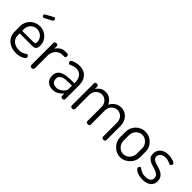

<svg xmlns="http://www.w3.org/2000/svg" viewBox="140 -1637 2580 2580"><g transform="rotate(45 1430.0 -347.0)"><path d="M195 -594Q190 -591 185 -591Q174 -591 166.5 -599.5Q159 -608 159 -619Q159 -631 170 -637L282 -698Q285 -701 290 -701Q301 -701 307.5 -692Q314 -683 314 -673Q314 -657 302 -651ZM236 -479Q273 -479 307 -465.5Q341 -452 366.5 -428Q392 -404 407.5 -370.5Q423 -337 423 -297Q423 -268 415.5 -252Q408 -236 396 -228Q384 -220 368 -218.5Q352 -217 336 -217H110V-180Q110 -120 153 -85Q196 -50 262 -50Q292 -50 311 -56Q330 -62 343 -69.5Q356 -77 365 -83.5Q374 -90 382 -90Q394 -90 402 -79Q410 -68 410 -59Q410 -50 399.5 -38.5Q389 -27 369.5 -17Q350 -7 322.5 0Q295 7 260 7Q213 7 173.5 -6.5Q134 -20 105.5 -45Q77 -70 61 -105Q45 -140 45 -183V-295Q45 -332 60 -365.5Q75 -399 101 -424.5Q127 -450 162 -464.5Q197 -479 236 -479ZM310 -265Q340 -265 350 -271.5Q360 -278 360 -299Q360 -323 351 -345.5Q342 -368 325.5 -386Q309 -404 286 -414.5Q263 -425 235 -425Q209 -425 186.5 -415.5Q164 -406 147 -389.5Q130 -373 120 -350.5Q110 -328 110 -303V-265Z M718 -419Q693 -419 669.5 -409Q646 -399 627.5 -380Q609 -361 597.5 -334Q586 -307 586 -273V-26Q586 -16 576.5 -8Q567 0 553 0Q539 0 530 -8Q521 -16 521 -26V-449Q521 -460 530 -466.5Q539 -473 553 -473Q566 -473 575 -466.5Q584 -460 584 -449V-400Q601 -430 635 -454.5Q669 -479 718 -479H753Q764 -479 771.5 -470Q779 -461 779 -449Q779 -437 771.5 -428Q764 -419 753 -419Z M987 -479Q1037 -479 1071.5 -463Q1106 -447 1127.5 -420Q1149 -393 1158.5 -358Q1168 -323 1168 -286V-26Q1168 -15 1159 -7.5Q1150 0 1136 0Q1123 0 1114.5 -7.5Q1106 -15 1106 -26V-70Q1080 -40 1043 -16.5Q1006 7 955 7Q926 7 901.5 -1Q877 -9 858.5 -25.5Q840 -42 829.5 -66.5Q819 -91 819 -125Q819 -166 836 -192.5Q853 -219 883.5 -234.5Q914 -250 957 -256Q1000 -262 1052 -262H1103V-286Q1103 -310 1096.5 -334Q1090 -358 1076 -377.5Q1062 -397 1039.5 -409.5Q1017 -422 985 -422Q960 -422 942.5 -417.5Q925 -413 912.5 -407.5Q900 -402 892 -397.5Q884 -393 878 -393Q865 -393 858.5 -405Q852 -417 852 -428Q852 -438 864 -447Q876 -456 895.5 -463Q915 -470 939 -474.5Q963 -479 987 -479ZM1103 -217H1061Q1026 -217 994.5 -214.5Q963 -212 938 -203Q913 -194 898.5 -177Q884 -160 884 -131Q884 -87 909 -67.5Q934 -48 971 -48Q995 -48 1018.5 -58Q1042 -68 1061 -83.5Q1080 -99 1091.5 -117.5Q1103 -136 1103 -153Z M1587 -295Q1587 -322 1578 -344.5Q1569 -367 1553.5 -383.5Q1538 -400 1517 -409.5Q1496 -419 1473 -419Q1451 -419 1430 -410.5Q1409 -402 1392.5 -386Q1376 -370 1365.5 -346Q1355 -322 1355 -292V-26Q1355 -16 1345.5 -8Q1336 0 1322 0Q1308 0 1299 -8Q1290 -16 1290 -26V-449Q1290 -460 1299 -466.5Q1308 -473 1322 -473Q1335 -473 1344 -466.5Q1353 -460 1353 -449V-403Q1370 -432 1403 -455.5Q1436 -479 1486 -479Q1536 -479 1573 -451.5Q1610 -424 1628 -379Q1654 -430 1695 -454.5Q1736 -479 1780 -479Q1812 -479 1842.5 -466.5Q1873 -454 1896.5 -430Q1920 -406 1934 -371.5Q1948 -337 1948 -292V-26Q1948 -16 1938.5 -8Q1929 0 1915 0Q1902 0 1892.5 -8Q1883 -16 1883 -26V-292Q1883 -323 1873 -347Q1863 -371 1846.5 -387Q1830 -403 1810 -411Q1790 -419 1769 -419Q1747 -419 1726 -410.5Q1705 -402 1688.5 -386Q1672 -370 1662 -347Q1652 -324 1652 -296V-25Q1652 -11 1641.5 -5.5Q1631 0 1619 0Q1608 0 1597.5 -5.5Q1587 -11 1587 -25Z M2240 -479Q2278 -479 2312.5 -464.5Q2347 -450 2373.5 -424.5Q2400 -399 2415.5 -365Q2431 -331 2431 -292V-183Q2431 -146 2415.5 -111.5Q2400 -77 2373.5 -51Q2347 -25 2312.5 -9Q2278 7 2240 7Q2202 7 2168 -8.5Q2134 -24 2108 -50.5Q2082 -77 2066.5 -111Q2051 -145 2051 -183V-292Q2051 -329 2066 -363Q2081 -397 2106.5 -423Q2132 -449 2166.5 -464Q2201 -479 2240 -479ZM2366 -292Q2366 -316 2356 -339Q2346 -362 2329 -379.5Q2312 -397 2289 -408Q2266 -419 2240 -419Q2214 -419 2191 -408Q2168 -397 2151.5 -379.5Q2135 -362 2125.5 -339Q2116 -316 2116 -292V-183Q2116 -158 2125.5 -134.5Q2135 -111 2152 -93Q2169 -75 2191.5 -64Q2214 -53 2240 -53Q2266 -53 2289 -64Q2312 -75 2329 -93Q2346 -111 2356 -134.5Q2366 -158 2366 -183Z M2663 -48Q2720 -48 2743 -69Q2766 -90 2766 -119Q2766 -152 2747.5 -170Q2729 -188 2702 -199Q2675 -210 2642.5 -218.5Q2610 -227 2583 -241Q2556 -255 2537.5 -278Q2519 -301 2519 -343Q2519 -367 2527.5 -391Q2536 -415 2555 -434.5Q2574 -454 2604 -466.5Q2634 -479 2677 -479Q2702 -479 2726 -474.5Q2750 -470 2769 -463.5Q2788 -457 2799.5 -448Q2811 -439 2811 -430Q2811 -422 2803.5 -409Q2796 -396 2784 -396Q2778 -396 2769 -400.5Q2760 -405 2747 -410Q2734 -415 2717 -419.5Q2700 -424 2678 -424Q2650 -424 2631 -416.5Q2612 -409 2600 -397.5Q2588 -386 2583 -372Q2578 -358 2578 -346Q2578 -317 2596.5 -302Q2615 -287 2642.5 -277.5Q2670 -268 2702 -259.5Q2734 -251 2761.5 -235.5Q2789 -220 2807.5 -193.5Q2826 -167 2826 -122Q2826 -62 2784 -27.5Q2742 7 2665 7Q2630 7 2601 0Q2572 -7 2551.5 -17.5Q2531 -28 2519.5 -41Q2508 -54 2508 -65Q2508 -75 2514.5 -85Q2521 -95 2531 -95Q2539 -95 2548 -87.5Q2557 -80 2571.5 -71.5Q2586 -63 2607.5 -55.5Q2629 -48 2663 -48Z"/></g></svg>

Font: AkaAcidDosis
Style: Regular
Weight: 400
Designer: Edgar Tolentino, Pablo Impallari, Igino Marini, Aka-Acid
Foundry: Edgar Tolentino, Pablo Impallari, Igino Marini, Cyberella
Version: Version 1.007